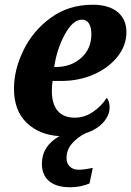

<svg xmlns="http://www.w3.org/2000/svg" viewBox="-20 -566 554 811"><path d="M202 -224Q199 -205 199 -182Q199 -127 223.5 -98Q248 -69 296 -69Q337 -69 373 -93.5Q409 -118 431 -153Q443 -138 443 -111Q443 -85 424.5 -59Q406 -33 371 -15H372L368 -14Q354 -7 341 -3Q307 14 284 40.5Q261 67 261 102Q261 124 275 137.5Q289 151 312 151Q335 151 372 143L358 209Q320 225 276 225Q219 225 188 199.5Q157 174 157 126Q157 51 231 9Q146 4 92.5 -47.5Q39 -99 39 -192Q39 -271 79 -353.5Q119 -436 194.5 -491Q270 -546 372 -546Q439 -546 476.5 -515.5Q514 -485 514 -430Q514 -375 477.5 -328Q441 -281 378 -252.5Q315 -224 237 -224ZM209 -283H216Q280 -283 323 -321.5Q366 -360 366 -422Q366 -451 355.5 -467Q345 -483 326 -483Q288 -483 254 -421Q220 -359 209 -283Z"/></svg>

Font: Noto Serif NarrowExtraBold
Style: Italic
Weight: 800
Width: 4
Italic angle: -12°
Designer: Monotype Design Team
Foundry: Monotype Imaging Inc.
Version: Version 1.001